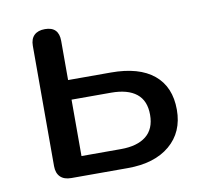

<svg xmlns="http://www.w3.org/2000/svg" viewBox="-62 -560 666 627"><g transform="rotate(-10 271.0 -247.0)"><path d="M77 -48V-447Q77 -470 89.5 -482Q102 -494 125 -494Q171 -494 171 -447V-317H313Q406 -317 455 -276.5Q504 -236 504 -160Q504 -86 453 -43Q402 0 313 0H126Q102 0 89.5 -12.5Q77 -25 77 -48ZM415 -159Q415 -206 386 -229Q357 -252 302 -252H171V-65H302Q356 -65 385.5 -88.5Q415 -112 415 -159Z"/></g></svg>

Font: SN Pro
Style: Regular
Weight: 400
Designer: Tobias Whetton
Foundry: Supernotes
Version: Version 1.003